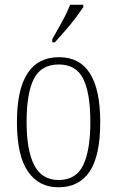

<svg xmlns="http://www.w3.org/2000/svg" viewBox="-20 -786 497 816"><path d="M228 10Q145 10 98.5 -57.5Q52 -125 52 -267Q52 -543 231 -543Q406 -543 406 -267Q406 -124 361 -57Q316 10 228 10ZM229 -21Q304 -21 334 -85Q364 -149 364 -267Q364 -391 333.5 -451.5Q303 -512 230 -512Q155 -512 124 -451Q93 -390 93 -267Q93 -147 125.5 -84Q158 -21 229 -21ZM202 -619Q224 -658 244.5 -695Q265 -732 278 -766H334V-756Q323 -739 302.5 -711.5Q282 -684 257.5 -656Q233 -628 213 -606H202Z"/></svg>

Font: Noto Serif Myanmar Condensed ExtraLight
Style: Regular
Weight: 200
Width: 3
Designer: Ben Mitchell and the Monotype Design Team
Foundry: Monotype Imaging Inc.
Version: Version 2.106; ttfautohint (v1.8.4.7-5d5b)